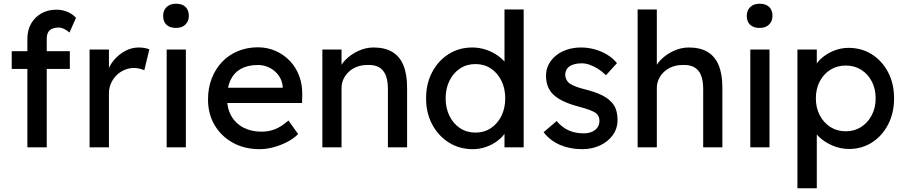

<svg xmlns="http://www.w3.org/2000/svg" viewBox="-20 -791 4857 1031"><path d="M127 -584Q127 -629 147 -664Q167 -699 202 -719Q237 -739 283 -739Q315 -739 343 -727Q371 -715 388 -695L353 -616Q340 -628 324.5 -635.5Q309 -643 295 -643Q274 -643 259.5 -636.5Q245 -630 238 -616.5Q231 -603 231 -584V0H179Q166 0 153 0Q140 0 127 0ZM43 -421V-516H355V-421Z M461 0V-525H565V-360L555 -400Q566 -438 592.5 -469Q619 -500 653.5 -518Q688 -536 725 -536Q742 -536 757.5 -533Q773 -530 782 -526L755 -414Q743 -419 728.5 -422.5Q714 -426 700 -426Q673 -426 648.5 -415.5Q624 -405 605.5 -386.5Q587 -368 576 -343.5Q565 -319 565 -290V0Z M875 0V-525H978V0ZM856 -706Q856 -735 874.5 -753Q893 -771 925 -771Q958 -771 976 -754Q994 -737 994 -706Q994 -677 975.5 -659Q957 -641 925 -641Q892 -641 874 -658Q856 -675 856 -706Z M1097 -257Q1097 -319 1117 -370Q1137 -421 1172.5 -458.5Q1208 -496 1257.5 -516.5Q1307 -537 1365 -537Q1416 -537 1460 -517.5Q1504 -498 1536.5 -464Q1569 -430 1586.5 -383.5Q1604 -337 1603 -282L1602 -238H1173L1150 -320H1513L1498 -303V-327Q1495 -360 1476 -386Q1457 -412 1428 -427Q1399 -442 1365 -442Q1311 -442 1274 -421.5Q1237 -401 1218 -361.5Q1199 -322 1199 -264Q1199 -209 1222 -168.5Q1245 -128 1287 -106Q1329 -84 1384 -84Q1423 -84 1456.5 -97Q1490 -110 1529 -144L1581 -71Q1557 -47 1522.5 -29Q1488 -11 1449.5 -0.5Q1411 10 1374 10Q1293 10 1230.5 -24.5Q1168 -59 1132.5 -119Q1097 -179 1097 -257Z M1711 -525H1814V-417L1796 -405Q1806 -440 1835 -469.5Q1864 -499 1904 -517.5Q1944 -536 1986 -536Q2046 -536 2086 -512.5Q2126 -489 2146 -441Q2166 -393 2166 -320V0H2063V-313Q2063 -358 2051 -387.5Q2039 -417 2014 -430.5Q1989 -444 1952 -442Q1922 -442 1897 -432.5Q1872 -423 1853.5 -406Q1835 -389 1824.5 -366.5Q1814 -344 1814 -318V0H1763Q1750 0 1737 0Q1724 0 1711 0Z M2268 -263Q2268 -342 2300.5 -403.5Q2333 -465 2389 -500.5Q2445 -536 2516 -536Q2555 -536 2591.5 -523.5Q2628 -511 2657 -489.5Q2686 -468 2702.5 -442.5Q2719 -417 2719 -391L2689 -389V-740H2792V0H2689V-125H2709Q2709 -101 2693 -77.5Q2677 -54 2650.5 -34Q2624 -14 2589.5 -2Q2555 10 2519 10Q2447 10 2390.5 -25.5Q2334 -61 2301 -122.5Q2268 -184 2268 -263ZM2693 -263Q2693 -316 2672.5 -357.5Q2652 -399 2616 -423Q2580 -447 2533 -447Q2486 -447 2450 -423Q2414 -399 2393.5 -357.5Q2373 -316 2373 -263Q2373 -210 2393.5 -168.5Q2414 -127 2450 -103Q2486 -79 2533 -79Q2580 -79 2616 -103Q2652 -127 2672.5 -168.5Q2693 -210 2693 -263Z M2899 -81 2969 -141Q2999 -106 3034.5 -90.5Q3070 -75 3115 -75Q3133 -75 3148.5 -79.5Q3164 -84 3175.5 -93Q3187 -102 3193 -114.5Q3199 -127 3199 -142Q3199 -168 3180 -184Q3170 -191 3148.5 -199.5Q3127 -208 3093 -217Q3035 -232 2998 -251Q2961 -270 2941 -294Q2926 -313 2919 -335.5Q2912 -358 2912 -385Q2912 -418 2926.5 -445.5Q2941 -473 2966.5 -493.5Q2992 -514 3026.5 -525Q3061 -536 3100 -536Q3137 -536 3173.5 -526Q3210 -516 3241 -497Q3272 -478 3293 -452L3234 -387Q3215 -406 3192.5 -420.5Q3170 -435 3147 -443Q3124 -451 3105 -451Q3084 -451 3067 -447Q3050 -443 3038.5 -435Q3027 -427 3021 -415Q3015 -403 3015 -388Q3016 -375 3021.5 -363.5Q3027 -352 3037 -344Q3048 -336 3070 -327Q3092 -318 3126 -310Q3176 -297 3208.5 -281.5Q3241 -266 3260 -246Q3280 -227 3288 -202Q3296 -177 3296 -146Q3296 -101 3270.5 -65.5Q3245 -30 3202 -10Q3159 10 3106 10Q3040 10 2987 -13Q2934 -36 2899 -81Z M3404 -740H3507V-417L3489 -405Q3499 -440 3528 -469.5Q3557 -499 3597 -517.5Q3637 -536 3679 -536Q3739 -536 3779 -512.5Q3819 -489 3839 -441Q3859 -393 3859 -320V0H3756V-313Q3756 -358 3744 -387.5Q3732 -417 3707 -430.5Q3682 -444 3645 -442Q3615 -442 3590 -432.5Q3565 -423 3546.5 -406Q3528 -389 3517.5 -366.5Q3507 -344 3507 -318V0H3456Q3443 0 3430 0Q3417 0 3404 0Z M4009 0V-525H4112V0ZM3990 -706Q3990 -735 4008.5 -753Q4027 -771 4059 -771Q4092 -771 4110 -754Q4128 -737 4128 -706Q4128 -677 4109.5 -659Q4091 -641 4059 -641Q4026 -641 4008 -658Q3990 -675 3990 -706Z M4262 220V-525H4366V-405L4350 -414Q4356 -444 4384 -471.5Q4412 -499 4452.5 -516.5Q4493 -534 4536 -534Q4607 -534 4662 -499Q4717 -464 4749 -403Q4781 -342 4781 -263Q4781 -185 4749.5 -123.5Q4718 -62 4663 -26.5Q4608 9 4539 9Q4493 9 4450 -9.5Q4407 -28 4377 -57Q4347 -86 4340 -117L4366 -131V220ZM4682 -263Q4682 -314 4661.5 -353.5Q4641 -393 4605 -416Q4569 -439 4522 -439Q4475 -439 4439 -416.5Q4403 -394 4382 -354Q4361 -314 4361 -263Q4361 -212 4382 -172Q4403 -132 4439 -109Q4475 -86 4522 -86Q4568 -86 4604 -109Q4640 -132 4661 -172Q4682 -212 4682 -263Z"/></svg>

Font: Our Lexend
Style: Regular
Weight: 400
Designer: Bonnie Shaver-Troup, Thomas Jockin
Foundry: Lexend
Version: Version 1.007